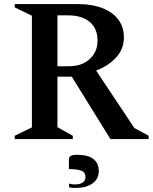

<svg xmlns="http://www.w3.org/2000/svg" viewBox="-20 -680 747 939"><path d="M52 0V-16L136 -57V-603L52 -644V-660H360Q465 -660 525.5 -616.5Q586 -573 586 -497Q586 -441 548.5 -399.5Q511 -358 450 -335L637 -54L707 -16V0H520L331 -305H261V-58L336 -16V0ZM312 -605H261V-356H318Q380 -356 418.5 -391Q457 -426 457 -482Q457 -540 419 -572.5Q381 -605 312 -605ZM352 239Q344 239 334.5 238.5Q325 238 318 236V218Q325 220 332.5 221Q340 222 345 222Q370 222 384 213Q398 204 398 186Q398 163 378.5 155Q359 147 317 147V98Q317 89 325.5 83Q334 77 358 77Q410 77 436.5 97.5Q463 118 463 156Q463 196 432 217.5Q401 239 352 239Z"/></svg>

Font: Spectral SC SemiBold
Style: Regular
Weight: 600
Designer: Jean-Baptiste Levee
Foundry: Production Type
Version: Version 2.001